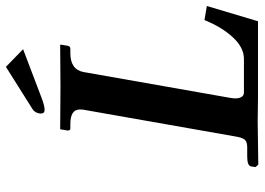

<svg xmlns="http://www.w3.org/2000/svg" viewBox="-138 -724 864 627"><g transform="rotate(-90 293.5 -411.0)"><path d="M248 -568.8Q249 -572.8 249 -582Q249 -612.8 201.2 -612.8H187Q180.2 -612.8 180.2 -621.1L184.1 -645L186 -646Q283.2 -645 323.2 -645Q323.2 -645 459 -646L460.9 -645L457 -621.1Q455.1 -613.3 448.2 -612.8H433.1Q378.9 -612.8 371.1 -568.8L287.1 -91.8Q285.2 -79.6 285.2 -75.2Q285.2 -46.4 304.2 -45.9H414.1Q451.2 -45.9 484.6 -82Q518.1 -118.2 541 -174.8L586.9 -167L537.1 0H286.1L209 -1L68.8 1L61 -7.8L63 -22.9Q65.9 -35.2 95.2 -35.2H125Q143.1 -35.2 150.1 -43Q157.2 -50.8 161.1 -75.2ZM388.2 -823.2 445.8 -767.1 293 -709Q262.2 -696.8 248 -696.8Q235.8 -696.8 235.8 -709V-711.9Q237.8 -729 251 -736.8Z"/></g></svg>

Font: Linux Libertine O
Style: Semibold Italic
Weight: 600
Italic angle: -11.5°
Designer: Philipp H. Poll
Foundry: Philipp H. Poll
Version: Version 5.1.2